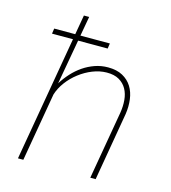

<svg xmlns="http://www.w3.org/2000/svg" viewBox="-111 -840 825 929"><g transform="rotate(15 301.0 -375.0)"><path d="M346.7 -625.5H198.7L158.7 -400.9Q176.3 -429.2 199 -454.1Q221.7 -479 248.8 -497.6Q275.9 -516.1 307.1 -527.1Q338.4 -538.1 373 -538.1Q416.5 -538.1 446 -522Q475.6 -505.9 492.4 -478.8Q509.3 -451.7 513.9 -416Q518.6 -380.4 512.7 -341.8L454.1 0H427.2L486.3 -341.8Q491.7 -374.5 489 -405.5Q486.3 -436.5 473.1 -460.2Q460 -483.9 435.3 -498.3Q410.6 -512.7 372.1 -512.2Q337.4 -511.7 302.5 -497.8Q267.6 -483.9 237.1 -460.4Q206.5 -437 183.8 -406.5Q161.1 -376 150.9 -342.8L91.8 0H64.9L172.9 -625.5H67.9L71.8 -651.9H177.2L194.3 -750H220.7L203.1 -651.9H350.6Z"/></g></svg>

Font: Roboto Mono Thin
Style: Italic
Weight: 250
Designer: Google
Version: Version 2.000985; 2015; ttfautohint (v1.3)